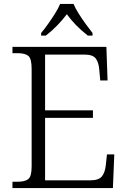

<svg xmlns="http://www.w3.org/2000/svg" viewBox="-20 -951 646 971"><path d="M43 0V-32H70Q105 -32 122.5 -45Q140 -58 140 -109V-603Q140 -655 123 -668.5Q106 -682 70 -682H43V-714H518L524 -544H487L482 -599Q479 -636 464 -655.5Q449 -675 407 -675H208V-393H450V-355H208V-39H436Q479 -39 495 -58.5Q511 -78 515 -115L521 -170H558L551 0ZM188 -784Q204 -803 222.5 -829Q241 -855 258 -882Q275 -909 284 -931H352Q361 -909 378 -882Q395 -855 414 -829Q433 -803 448 -784V-771H424Q391 -797 365.5 -823Q340 -849 318 -879Q295 -849 270 -823Q245 -797 212 -771H188Z"/></svg>

Font: Noto Serif Sinhala Light
Style: Regular
Weight: 300
Designer: Jelle Bosma - Monotype Design Team
Foundry: Monotype Imaging Inc.
Version: Version 2.007; ttfautohint (v1.8.4.7-5d5b)